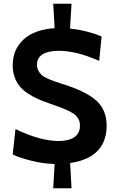

<svg xmlns="http://www.w3.org/2000/svg" viewBox="-20 -864 620 1028"><path d="M551 -190Q551 -173.5 549 -158Q547 -142.5 541.5 -124Q536 -105.5 527.2 -89.5Q518.5 -73.5 503.2 -57.2Q488 -41 468 -28.5Q448 -16 419.2 -6Q390.5 4 355.5 9L363 144H265L272.5 14Q214.5 13 149.5 -3Q84.5 -19 48 -37L63 -173Q195 -109 295 -109Q347.5 -109 377.8 -129.5Q408 -150 408 -190Q408 -202 406 -211.5Q404 -221 398 -230Q392 -239 386.5 -245.2Q381 -251.5 368 -259Q355 -266.5 346 -271.2Q337 -276 317.2 -283.8Q297.5 -291.5 284.5 -296Q271.5 -300.5 245 -310Q208 -323 181 -335Q154 -347 127.5 -364.8Q101 -382.5 84.8 -402.8Q68.5 -423 58.2 -451.2Q48 -479.5 48 -514Q48 -598.5 105.8 -652.2Q163.5 -706 272.5 -713L265 -844H363L355 -711Q441 -702.5 524 -669L511 -538Q389 -592 295 -592Q238.5 -592 208.2 -573.2Q178 -554.5 178 -518Q178 -500.5 185 -486.8Q192 -473 201.5 -463.8Q211 -454.5 232 -444.8Q253 -435 269.8 -429.2Q286.5 -423.5 319 -413Q440 -375 495.5 -325.5Q551 -276 551 -190Z"/></svg>

Font: Cabin
Style: Bold
Weight: 700
Designer: Pablo Impallari
Foundry: Pablo Impallari. http://www.impallari.com Igino Marini. http://www.ikern.com
Version: Version 3.001;hotconv 1.0.109;makeotfexe 2.5.65596